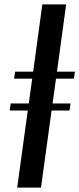

<svg xmlns="http://www.w3.org/2000/svg" viewBox="-20 -851 360 871"><path d="M58 0 106 -349.5H24L28.5 -381.5H110.5L126 -494H44L48.5 -526H130.5L172 -831H280L238.5 -526H320L315.5 -494H234L218.5 -381.5H300L295.5 -349.5H214L166 0Z"/></svg>

Font: Merriweather 144pt Medium
Style: Italic
Weight: 500
Italic angle: -7.8°
Version: Version 2.101